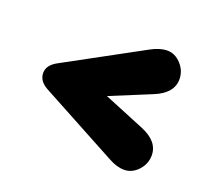

<svg xmlns="http://www.w3.org/2000/svg" viewBox="-75 -583 631 569"><g transform="rotate(20 240.0 -299.0)"><path d="M242 -299 371 -352Q427 -375 427 -419Q427 -446 408 -466.5Q389 -487 365 -487Q341 -487 314 -472L71 -340Q41 -324 41 -299Q41 -273 71 -257L314 -126Q341 -111 364 -111Q389 -111 408 -131.5Q427 -152 427 -179Q427 -223 371 -246Z"/></g></svg>

Font: Beiruti Black
Style: Regular
Weight: 900
Designer: Arlette Boutros
Foundry: Boutros
Version: Version 1.41